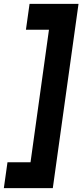

<svg xmlns="http://www.w3.org/2000/svg" viewBox="-65 -800 429 1000"><path d="M-45 180 -26 45H94L190 -645H70L89 -780H344L210 180Z"/></svg>

Font: Mohave
Style: Bold Italic
Weight: 700
Italic angle: -8°
Designer: Gumpita Rahayu
Foundry: Tokotype
Version: Version 2.003; ttfautohint (v1.8.3)